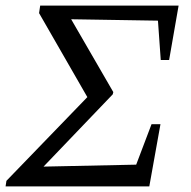

<svg xmlns="http://www.w3.org/2000/svg" viewBox="-30 -668 686 688"><path d="M-10 0 -7 -20 283 -320 110 -621 114 -648H610L576 -453H546L536 -594L225 -599L376 -338L374 -330L126 -71L458 -78L513 -223H545L505 0Z"/></svg>

Font: Piazzolla
Style: Italic
Weight: 400
Italic angle: -11.3°
Designer: Juan Pablo del Peral
Foundry: Huerta Tipografica
Version: Version 1.330